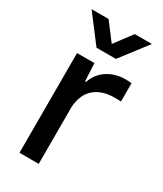

<svg xmlns="http://www.w3.org/2000/svg" viewBox="-186 -810 751 882"><g transform="rotate(30 189.5 -368.5)"><path d="M72 0V-529H164L169 -435H174Q191 -484 232 -510Q273 -536 327 -536Q340 -536 358 -534V-437Q350 -438 326 -438Q256 -438 217 -403Q178 -368 174 -302V0ZM137 -595 29 -737H119L189 -645L258 -737H349L240 -595Z"/></g></svg>

Font: Mona Sans Medium
Style: Regular
Weight: 500
Designer: Deni Anggara
Foundry: GitHub
Version: Version 2.000;Glyphs 3.2.3 (3260)